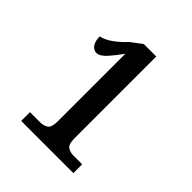

<svg xmlns="http://www.w3.org/2000/svg" viewBox="-134 -897 588 588"><g transform="rotate(45 160.0 -603.0)"><path d="M52 -387V-425H96Q111 -425 121.5 -432Q132 -439 132 -464V-758Q116 -735 99 -716Q82 -697 67 -697Q55 -697 47 -708.5Q39 -720 39 -740Q58 -744 78.5 -759Q99 -774 115 -792L151 -819H205V-464Q205 -439 215.5 -432Q226 -425 241 -425H278V-387Z"/></g></svg>

Font: Noto Serif ExtraCondensed SemiBold
Style: Regular
Weight: 600
Width: 2
Designer: Monotype Design Team
Foundry: Monotype Imaging Inc.
Version: Version 2.015; ttfautohint (v1.8.4.7-5d5b)